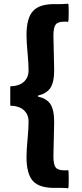

<svg xmlns="http://www.w3.org/2000/svg" viewBox="-20 -832 440 1028"><path d="M345 176Q327 174 308 174H270Q192 174 158 139Q122 101 122 10Q122 -32 128 -92Q133 -147 133 -181.5Q133 -216 112 -238Q86 -265 35 -266V-370Q86 -371 112 -398Q133 -420 133 -454.5Q133 -489 128 -544Q122 -604 122 -645Q122 -737 158 -774Q191 -810 270 -810H308Q321 -810 345 -812Q348 -811 348 -763.5Q348 -716 344 -715H342Q337 -716 335 -716H325Q290 -716 278 -700.5Q266 -685 266 -639Q266 -610 268 -554Q270 -491 270 -455Q270 -391 249 -360Q229 -331 183 -320V-315Q229 -305 249 -276Q270 -245 270 -180Q270 -146 268 -84Q266 -27 266 3Q266 49 278 64.5Q290 80 325 80H335Q337 80 340.5 79.5Q344 79 345 79Q348 80 348 127.5Q348 175 345 176Z"/></svg>

Font: GenSekiGothic TW H
Style: Regular
Weight: 900
Version: Version 1.501;PS 1;hotconv 16.6.51;makeotf.lib2.5.65220